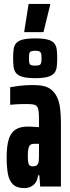

<svg xmlns="http://www.w3.org/2000/svg" viewBox="-20 -952 358 980"><path d="M104 8Q66 8 46.5 -10.5Q27 -29 20.5 -64Q14 -99 14 -148Q14 -206 24.5 -240.5Q35 -275 59 -290.5Q83 -306 123 -306Q130 -306 138.5 -305.5Q147 -305 154.5 -304.5Q162 -304 168.5 -303.5Q175 -303 179 -303V-333Q179 -363 177.5 -380.5Q176 -398 170 -407Q164 -416 151 -418.5Q138 -421 115 -421Q96 -421 80 -420.5Q64 -420 52 -419Q40 -418 32 -417V-507Q49 -510 80 -514Q111 -518 150 -518Q180 -518 203.5 -512.5Q227 -507 243.5 -493Q260 -479 271 -456.5Q282 -434 286.5 -401Q291 -368 291 -323V0H185L181 -57H174Q172 -35 162 -20.5Q152 -6 137 1Q122 8 104 8ZM147 -103Q155 -103 161.5 -105Q168 -107 172 -113Q176 -119 178 -130Q179 -142 179 -156Q179 -170 179 -188V-218H156Q143 -218 136 -213.5Q129 -209 125.5 -195.5Q122 -182 122 -157Q122 -139 123.5 -127Q125 -115 130 -109Q135 -103 147 -103ZM160 -553Q119 -553 96 -559.5Q73 -566 62.5 -578.5Q52 -591 49.5 -610Q47 -629 47 -655Q47 -681 49.5 -700Q52 -719 62.5 -731.5Q73 -744 96 -750Q119 -756 160 -756Q200 -756 223 -750Q246 -744 256.5 -731.5Q267 -719 269.5 -700Q272 -681 272 -655Q272 -629 269.5 -610Q267 -591 256.5 -578.5Q246 -566 223 -559.5Q200 -553 160 -553ZM160 -617Q175 -617 181.5 -620Q188 -623 190 -631.5Q192 -640 192 -655Q192 -670 190 -678Q188 -686 181.5 -689.5Q175 -693 160 -693Q144 -693 137.5 -689.5Q131 -686 129.5 -678Q128 -670 128 -655Q128 -640 129.5 -631.5Q131 -623 137.5 -620Q144 -617 160 -617ZM104 -788V-793L126 -932H236V-927L202 -788Z"/></svg>

Font: Saira UltraCondensed ExtraBold
Style: Regular
Weight: 800
Width: 1
Designer: Hector Gatti with collaboration of the Omnibus-Type team
Foundry: Omnibus-Type
Version: Version 1.101